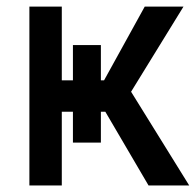

<svg xmlns="http://www.w3.org/2000/svg" viewBox="-20 -570 602 590"><path d="M424.8 -549.8H543.9L382.8 -288.1L561.5 0H436.5L303.7 -226.6H290V-131.8H204.1V-226.6H169.9V0H70.3V-549.8H169.9V-323.2H204.1V-431.6H290V-323.2H299.8Z"/></svg>

Font: RobotoJAA
Style: Medium
Weight: 500
Version: Version 2.05; 2016-11-05